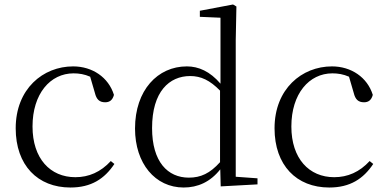

<svg xmlns="http://www.w3.org/2000/svg" viewBox="-20 -822 1726 856"><path d="M294 14C387 14 446 -25 490 -91L474 -104C429 -55 376 -32 316 -32C204 -32 125 -115 125 -258C125 -404 204 -495 308 -495C333 -495 357 -491 382 -480L403 -408C410 -379 423 -366 449 -366C469 -366 482 -376 488 -399C464 -477 392 -526 306 -526C172 -526 50 -426 50 -250C50 -85 148 14 294 14Z M964 9 1128 0V-27L1031 -34V-643L1034 -793L1019 -802L871 -774V-747L963 -743V-449C916 -504 865 -526 813 -526C683 -526 582 -420 582 -249C582 -93 672 14 799 14C862 14 918 -11 962 -67ZM961 -99C916 -49 875 -30 822 -30C728 -30 658 -100 658 -251C658 -414 735 -483 828 -483C876 -483 916 -464 961 -418Z M1448 14C1541 14 1600 -25 1644 -91L1628 -104C1583 -55 1530 -32 1470 -32C1358 -32 1279 -115 1279 -258C1279 -404 1358 -495 1462 -495C1487 -495 1511 -491 1536 -480L1557 -408C1564 -379 1577 -366 1603 -366C1623 -366 1636 -376 1642 -399C1618 -477 1546 -526 1460 -526C1326 -526 1204 -426 1204 -250C1204 -85 1302 14 1448 14Z"/></svg>

Font: Noto Serif SC Light
Style: Regular
Weight: 300
Designer: Ryoko NISHIZUKA 西塚涼子 (kana & ideographs); Frank Grießhammer (Latin, Greek & Cyrillic); Wenlong ZHANG 张文龙 (bopomofo); San
Foundry: Adobe
Version: Version 2.001;hotconv 1.1.0;makeotfexe 2.6.0